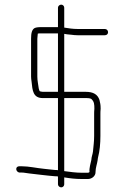

<svg xmlns="http://www.w3.org/2000/svg" viewBox="-20 -733 535 828"><path d="M230 -700V-616H153C146 -616 140 -615 135 -614C117 -610 114 -589 114 -566V-403C114 -396 115 -389 116 -382C120 -343 122 -310 165 -310H230V1C226 0 222 0 217 0C201 -1 184 -4 170 -5C138 -8 105 -16 73 -16H64C56 -16 50 -12 50 -4C50 4 57 10 63 11H72C85 11 94 14 106 15C143 19 178 24 216 27C221 27 225 27 230 28V62C230 69 237 75 244 75C251 75 257 69 257 62V32C282 36 304 39 334 39H359C377 39 393 25 392 8C392 -9 399 -27 401 -42C401 -45 402 -50 403 -55C410 -82 413 -113 413 -147V-242C413 -247 413 -254 414 -264C414 -283 412 -288 409 -302C401 -326 382 -337 350 -337H257V-587L269 -585L289 -583C296 -582 305 -581 315 -581H432C440 -581 446 -586 446 -594C446 -602 440 -608 432 -608H315C293 -608 276 -611 257 -614V-700C257 -707 251 -713 244 -713C237 -713 230 -707 230 -700ZM366 9C364 11 361 12 359 12H334C305 12 282 8 257 5V-310H350C359 -310 372 -310 376 -304C386 -294 387 -283 387 -264C386 -254 386 -247 386 -242V-147C386 -122 383 -103 381 -80C380 -69 374 -55 374 -44C371 -28 364 -8 366 9ZM143 -588C146 -589 150 -589 153 -589H230V-337H165C162 -337 158 -338 153 -339C150 -339 148 -348 147 -352C145 -370 141 -384 141 -403V-566C141 -573 143 -582 143 -588Z"/></svg>

Font: Electronic
Style: Lt
Weight: 300
Version: Version 1.011